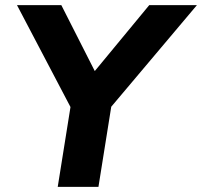

<svg xmlns="http://www.w3.org/2000/svg" viewBox="-20 -725 784 745"><path d="M204 0 262 -363 277 -265 46 -705H218L355 -435H336L559 -705H744L373 -265L420 -363L362 0Z"/></svg>

Font: Nunito Sans 10pt ExtraBold
Style: Italic
Weight: 800
Italic angle: -9°
Designer: Vernon Adams
Foundry: Vernon Adams
Version: Version 3.101;gftools[0.9.27]